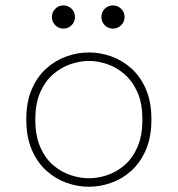

<svg xmlns="http://www.w3.org/2000/svg" viewBox="-20 -682 659 712"><path d="M310 10.5Q268 10.5 227 -4Q186 -18.5 152 -49Q118 -79.5 97.8 -126.8Q77.5 -174 77.5 -239Q77.5 -304 97.8 -351Q118 -398 152 -428.2Q186 -458.5 227 -473Q268 -487.5 310 -487.5Q351.5 -487.5 392.5 -473Q433.5 -458.5 467.2 -428.2Q501 -398 521.2 -351Q541.5 -304 541.5 -239Q541.5 -174 521.2 -126.8Q501 -79.5 467.2 -49Q433.5 -18.5 392.5 -4Q351.5 10.5 310 10.5ZM310 -21Q343 -21 377.5 -32.5Q412 -44 441.8 -69.5Q471.5 -95 489.8 -136.8Q508 -178.5 508 -239Q508 -298.5 489.8 -339.8Q471.5 -381 441.8 -406.8Q412 -432.5 377.5 -444.2Q343 -456 310 -456Q277 -456 242 -444.2Q207 -432.5 177.2 -406.8Q147.5 -381 129.2 -339.8Q111 -298.5 111 -239Q111 -178.5 129.2 -136.8Q147.5 -95 177.2 -69.5Q207 -44 242 -32.5Q277 -21 310 -21ZM215 -576Q197.5 -576 185 -588.5Q172.5 -601 172.5 -619Q172.5 -637 185 -649.5Q197.5 -662 215 -662Q233 -662 245.5 -649.5Q258 -637 258 -619Q258 -601 245.5 -588.5Q233 -576 215 -576ZM399 -576Q381 -576 368.5 -588.5Q356 -601 356 -619Q356 -637 368.5 -649.5Q381 -662 399 -662Q416.5 -662 429.2 -649.5Q442 -637 442 -619Q442 -601 429.2 -588.5Q416.5 -576 399 -576Z"/></svg>

Font: Sono ExtraLight Monospace ExtraLight
Style: Regular
Weight: 250
Version: Version 2.112